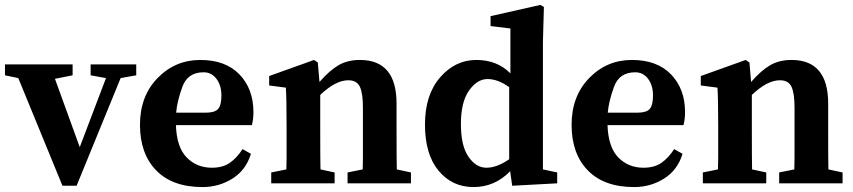

<svg xmlns="http://www.w3.org/2000/svg" viewBox="-25 -740 3442 775"><path d="M-4.9 -480H268.1V-436L196.8 -421.9L296.9 -146L402.8 -424.8L340.8 -436V-480H524.9V-436L461.9 -424.8L284.2 9.8H227.1L48.8 -424.8L-4.9 -436Z M830.1 -63Q874 -63 902.3 -82.5Q930.7 -102.1 954.1 -138.2L987.8 -119.1Q967.8 -53.2 913.1 -19Q858.4 15.1 793 15.1Q670.9 15.1 605.5 -52.2Q540 -119.6 540 -235.8Q540 -352.1 611.1 -425Q682.1 -498 783.7 -498Q885.3 -498 941.7 -439.5Q998 -380.9 998 -287.1Q998 -259.3 991.7 -234.9H685.1Q688 -146 728.5 -104.5Q769 -63 830.1 -63ZM805.7 -285.2Q841.8 -285.2 855.2 -300Q868.7 -314.9 868.7 -355Q868.7 -395 848.9 -421.6Q829.1 -448.2 796.9 -448.2Q732.4 -448.2 711.2 -389.6Q689.9 -331.1 686 -285.2Z M1427.7 -498Q1575.7 -498 1575.7 -321.8V-207Q1575.7 -91.8 1576.7 -56.2L1633.8 -43.9V0H1377.9V-43.9L1439 -56.2Q1439.9 -93.3 1439.9 -103.5V-306.2Q1439.9 -363.3 1427.7 -389.6Q1415.5 -416 1380.9 -416Q1329.6 -416 1267.6 -356.9V-224.6Q1267.6 -92.8 1268.6 -56.2L1325.7 -43.9V0H1069.8V-43.9L1130.9 -56.2Q1131.8 -94.2 1131.8 -104.5V-228Q1131.8 -340.8 1128.9 -386.2L1061.5 -395V-433.1L1242.7 -498L1257.8 -487.8L1264.6 -409.2Q1305.7 -456.1 1342 -477.1Q1378.4 -498 1427.7 -498Z M2034.2 -48.8Q1972.2 15.1 1886.2 15.1Q1800.3 15.1 1745.4 -50.8Q1690.4 -116.7 1690.4 -237.3Q1690.4 -357.4 1751.5 -427.7Q1812.5 -498 1897.5 -498Q1981.9 -498 2035.2 -443.8V-625L1955.1 -634.8V-674.8L2156.2 -720.2L2170.4 -711.9L2166.5 -569.8V-56.2L2224.1 -43.9V0L2042.5 9.8ZM2030.3 -97.2V-388.2Q1984.9 -420.9 1942.9 -420.9Q1900.9 -420.9 1868.2 -374.5Q1835.4 -328.1 1835.4 -239.7Q1835.4 -151.4 1866 -107.2Q1896.5 -63 1938.5 -63Q1980.5 -63 2030.3 -97.2Z M2572.3 -63Q2616.2 -63 2644.5 -82.5Q2672.9 -102.1 2696.3 -138.2L2730 -119.1Q2710 -53.2 2655.3 -19Q2600.6 15.1 2535.2 15.1Q2413.1 15.1 2347.7 -52.2Q2282.2 -119.6 2282.2 -235.8Q2282.2 -352.1 2353.3 -425Q2424.3 -498 2525.9 -498Q2627.4 -498 2683.8 -439.5Q2740.2 -380.9 2740.2 -287.1Q2740.2 -259.3 2733.9 -234.9H2427.2Q2430.2 -146 2470.7 -104.5Q2511.2 -63 2572.3 -63ZM2547.9 -285.2Q2584 -285.2 2597.4 -300Q2610.8 -314.9 2610.8 -355Q2610.8 -395 2591.1 -421.6Q2571.3 -448.2 2539.1 -448.2Q2474.6 -448.2 2453.4 -389.6Q2432.1 -331.1 2428.2 -285.2Z M3169.9 -498Q3317.9 -498 3317.9 -321.8V-207Q3317.9 -91.8 3318.8 -56.2L3376 -43.9V0H3120.1V-43.9L3181.2 -56.2Q3182.1 -93.3 3182.1 -103.5V-306.2Q3182.1 -363.3 3169.9 -389.6Q3157.7 -416 3123 -416Q3071.8 -416 3009.8 -356.9V-224.6Q3009.8 -92.8 3010.7 -56.2L3067.9 -43.9V0H2812V-43.9L2873 -56.2Q2874 -94.2 2874 -104.5V-228Q2874 -340.8 2871.1 -386.2L2803.7 -395V-433.1L2984.9 -498L3000 -487.8L3006.8 -409.2Q3047.9 -456.1 3084.2 -477.1Q3120.6 -498 3169.9 -498Z"/></svg>

Font: SourceSerifPro-Bold
Style: Bold
Weight: 700
Designer: Frank Grießhammer
Foundry: Adobe Systems Incorporated
Version: Version 1.014;PS Version 1.0;hotconv 1.0.73;makeotf.lib2.5.5